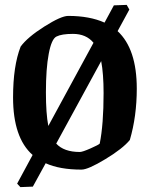

<svg xmlns="http://www.w3.org/2000/svg" viewBox="-20 -681 610 782"><path d="M459 -554.2Q537.1 -481.9 537.1 -319.8Q537.1 -207.5 508.8 -110.8Q480 -75.7 409.4 -33Q338.9 9.8 312 9.8Q223.1 9.8 166 -16.1L113.8 79.1L63 81.1L49.8 66.9L112.8 -49.8Q33.2 -120.1 33.2 -284.2Q33.2 -412.1 64 -491.2Q91.8 -529.3 160.4 -572.8Q229 -616.2 257.8 -616.2Q345.2 -616.2 405.8 -588.9L443.8 -659.2L496.1 -661.1L506.8 -642.1ZM167 -305.2Q167 -218.3 176.8 -168L360.8 -506.8Q331.1 -543 276.9 -543Q231 -543 210 -532.2Q189.9 -522.5 178.5 -461.9Q167 -401.4 167 -305.2ZM386.2 -96.2Q401.9 -174.3 401.9 -301.8Q401.9 -380.4 392.1 -432.1L209 -96.2Q240.2 -62 305.2 -62Q315.9 -62 349.1 -76.7Q382.3 -91.3 386.2 -96.2Z"/></svg>

Font: Grenze SemiBold
Style: Regular
Weight: 600
Designer: Renata Polastri
Foundry: Omnibus-Type
Version: Version 1.002;PS 001.002;hotconv 1.0.88;makeotf.lib2.5.64775